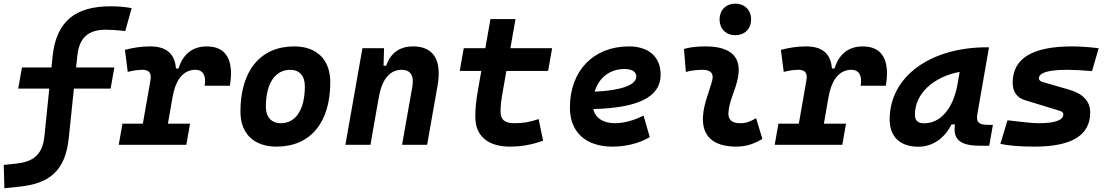

<svg xmlns="http://www.w3.org/2000/svg" viewBox="-65 -776 5944 1029"><path d="M-41.5 232.9 41 224.1C197.8 207.5 285.2 142.1 303.7 -37.6L331.1 -301.3H527.8L547.9 -414.6H342.8L349.6 -478.5C359.9 -576.7 411.1 -616.7 502 -616.7C529.3 -616.7 560.5 -614.7 606.4 -609.9L640.6 -732.4C603 -739.3 569.3 -742.2 526.9 -742.2C341.8 -742.2 236.3 -664.1 216.8 -473.6L210.9 -414.6H52.7L32.7 -301.3H199.2L172.9 -44.9C162.6 57.1 108.4 91.3 23.4 100.6L-44.9 107.9Z M571.3 0H933.6L953.6 -113.3H835L858.9 -251V-249.5C877.4 -363.8 927.2 -401.9 982.9 -401.9C1022.5 -401.9 1041 -371.6 1032.2 -316.4H1167C1189.9 -455.1 1147 -527.3 1043 -527.3C965.8 -527.3 915 -484.4 892.1 -409.2H877.9C872.1 -487.8 827.1 -527.3 739.3 -527.3C694.8 -527.3 650.4 -521 604.5 -508.8L619.6 -390.6C647.5 -397.9 673.8 -401.9 699.2 -401.9C735.4 -401.9 748 -383.3 741.2 -345.2L700.7 -113.3H591.3Z M1417 9.8C1598.1 9.8 1705.1 -118.2 1705.1 -335C1705.1 -456.1 1633.3 -527.3 1511.7 -527.3C1330.6 -527.3 1223.6 -397.5 1223.6 -177.7C1223.6 -60.1 1295.4 9.8 1417 9.8ZM1440.4 -115.7C1389.6 -115.7 1359.9 -148.4 1359.9 -203.6C1359.9 -328.1 1408.7 -401.9 1490.7 -401.9C1540 -401.9 1568.8 -369.1 1568.8 -314C1568.8 -189.5 1521 -115.7 1440.4 -115.7Z M1786.1 0H1920.4L1964.4 -250.5V-249.5C1982.9 -363.8 2032.7 -401.9 2088.4 -401.9C2133.8 -401.9 2155.3 -371.1 2145 -312.5L2089.8 0H2224.1L2279.8 -315.4C2304.2 -454.6 2258.8 -527.3 2148.4 -527.3C2075.2 -527.3 2026.9 -489.7 2004.9 -423.8H1990.7L1993.2 -517.6H1877.4Z M2667.5 9.8C2740.7 9.8 2794.9 -4.4 2845.7 -21.5L2821.8 -137.7C2771 -121.1 2740.2 -115.7 2691.4 -115.7C2640.1 -115.7 2617.7 -134.3 2617.7 -177.7C2617.7 -213.9 2621.1 -238.3 2632.3 -301.3L2648.9 -396H2872.6L2894 -517.6H2670.4L2697.8 -673.8H2563.5L2536.1 -517.6H2420.4L2398.9 -396H2514.6L2498 -301.3C2484.9 -226.1 2482.4 -193.4 2482.4 -148.4C2482.4 -47.4 2550.3 9.8 2667.5 9.8Z M3231.4 -115.7C3167.5 -115.7 3125.5 -143.6 3114.7 -191.4C3350.6 -197.8 3475.6 -253.4 3475.6 -376C3475.6 -471.2 3412.1 -527.3 3305.2 -527.3C3115.7 -527.3 2989.3 -396.5 2989.3 -199.7C2989.3 -67.9 3074.2 9.8 3217.3 9.8C3281.7 9.8 3355.5 -4.4 3417.5 -41L3383.8 -156.7C3334.5 -130.9 3278.3 -115.7 3231.4 -115.7ZM3122.1 -284.7C3144 -359.4 3203.1 -406.2 3281.7 -406.2C3322.3 -406.2 3345.2 -391.1 3345.2 -365.7C3345.2 -320.3 3263.2 -291 3122.1 -284.7Z M3987.3 -142.6C3953.6 -123 3933.1 -115.7 3900.9 -115.7C3857.9 -115.7 3836.4 -134.8 3838.9 -172.4C3843.3 -234.9 3871.6 -281.2 3886.7 -345.2C3916 -465.3 3858.9 -527.3 3715.8 -527.3C3677.2 -527.3 3638.7 -524.4 3600.6 -513.7L3610.8 -390.6C3640.6 -398.4 3670.4 -401.9 3700.2 -401.9C3743.7 -401.9 3761.7 -382.3 3752 -345.2C3737.8 -288.1 3707 -222.7 3702.6 -153.3C3695.8 -46.4 3756.8 9.8 3881.8 9.8C3939 9.8 3981 -8.3 4021 -31.2ZM3876 -587.4C3926.3 -587.4 3960.4 -621.6 3960.4 -671.9C3960.4 -722.2 3926.3 -756.3 3876 -756.3C3825.7 -756.3 3791.5 -722.2 3791.5 -671.9C3791.5 -621.6 3825.7 -587.4 3876 -587.4Z M4086.9 0H4449.2L4469.2 -113.3H4350.6L4374.5 -251V-249.5C4393.1 -363.8 4442.9 -401.9 4498.5 -401.9C4538.1 -401.9 4556.6 -371.6 4547.9 -316.4H4682.6C4705.6 -455.1 4662.6 -527.3 4558.6 -527.3C4481.4 -527.3 4430.7 -484.4 4407.7 -409.2H4393.6C4387.7 -487.8 4342.8 -527.3 4254.9 -527.3C4210.4 -527.3 4166 -521 4120.1 -508.8L4135.3 -390.6C4163.1 -397.9 4189.5 -401.9 4214.8 -401.9C4251 -401.9 4263.7 -383.3 4256.8 -345.2L4216.3 -113.3H4106.9Z M4856.4 10.3C4932.1 10.3 4995.1 -32.2 5034.7 -109.4H5052.7C5046.4 -54.2 5051.3 4.9 5183.6 4.9H5236.8L5256.3 -106.9H5232.9C5179.2 -106.9 5165.5 -120.6 5173.3 -166.5L5235.4 -522.5H5223.1C4926.8 -522.5 4703.1 -370.1 4703.1 -135.3C4703.1 -43 4758.8 10.3 4856.4 10.3ZM4888.2 -115.2C4854 -115.2 4838.4 -129.9 4838.4 -162.1C4838.4 -275.4 4939.9 -365.2 5078.1 -390.6L5066.9 -325.7C5043.5 -191.4 4973.6 -115.2 4888.2 -115.2Z M5479 9.8C5678.7 9.8 5777.8 -50.8 5777.8 -172.9C5777.8 -233.4 5739.7 -273.4 5665 -295.4L5527.3 -335.4C5511.7 -339.8 5502.9 -345.7 5502.9 -355.5C5502.9 -386.7 5553.2 -401.9 5655.3 -401.9C5689.5 -401.9 5733.4 -399.4 5787.6 -395L5823.2 -517.6C5771 -523.9 5723.6 -527.3 5680.2 -527.3C5467.8 -527.3 5362.3 -462.9 5362.3 -333C5362.3 -285.6 5383.8 -252.4 5429.2 -238.8L5608.4 -184.1C5624.5 -179.2 5633.8 -173.8 5633.8 -163.6C5633.8 -131.3 5589.8 -115.7 5501 -115.7C5472.7 -115.7 5417.5 -121.1 5334.5 -131.3L5296.4 -4.9C5341.3 4.9 5401.9 9.8 5479 9.8Z"/></svg>

Font: Cascadia Mono NF
Style: Bold Italic
Weight: 700
Italic angle: -10°
Monospace: yes
Designer: Aaron Bell
Foundry: Saja Typeworks
Version: Version 2404.023